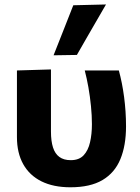

<svg xmlns="http://www.w3.org/2000/svg" viewBox="-20 -808 612 842"><path d="M288.8 13.3Q214.4 13.3 161.8 -12.7Q109.3 -38.8 81.8 -88.1Q54.3 -137.4 54.3 -206.9Q54.3 -231.7 54.3 -251.6Q54.3 -271.6 54.3 -291.2Q54.3 -355 54.3 -402.4Q54.3 -449.8 54.3 -499L203.5 -503.5Q203.5 -420.3 203.5 -350Q203.5 -279.8 203.5 -231.1Q203.5 -189.3 212.4 -161.5Q221.2 -133.7 240.4 -119.7Q259.5 -105.6 290.3 -105.6Q326.8 -105.6 346.8 -127Q366.8 -148.4 374.9 -184.2Q383.1 -219.9 383.1 -263.4Q383.1 -301.6 378.9 -343.2Q374.8 -384.8 367.7 -425Q360.5 -465.1 351.7 -499H501.2Q508.5 -472.3 514.3 -443.1Q520.1 -413.9 524.2 -382.8Q528.3 -351.6 530.5 -319.2Q532.7 -286.7 532.7 -253.7Q532.7 -170.2 508 -110.3Q483.4 -50.4 429.7 -18.5Q376 13.3 288.8 13.3ZM214.9 -565.5Q236.7 -620.6 258.4 -675.6Q280 -730.5 301.4 -784.9L444.8 -788.4Q422.9 -750.5 401.3 -713.2Q379.7 -675.9 358.7 -639.5Q337.8 -603.1 317.2 -567.1Z"/></svg>

Font: Commissioner Thin
Style: Regular
Weight: 100
Designer: Kostas Bartsokas
Foundry: Kostas Bartsokas
Version: Version 1.001;gftools[0.9.23]